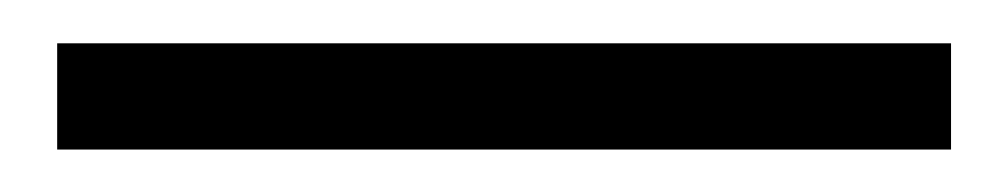

<svg xmlns="http://www.w3.org/2000/svg" viewBox="-20 7 470 90"><path d="M6.8 27.3H425.8V77.1H6.8Z"/></svg>

Font: Gothic A1 Light
Style: Regular
Weight: 300
Version: Version 2.50